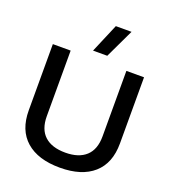

<svg xmlns="http://www.w3.org/2000/svg" viewBox="-155 -980 984 1104"><g transform="rotate(20 337.0 -427.5)"><path d="M363 -865H459L375 -688H288ZM58 -239V-644H167V-243Q167 -163 211 -122.5Q255 -82 338 -82Q420 -82 464 -122.5Q508 -163 508 -243V-644H616V-239Q616 -118 543.5 -54Q471 10 338 10Q204 10 131 -54Q58 -118 58 -239Z"/></g></svg>

Font: Kanit
Style: Regular
Weight: 400
Designer: Katatrad Team
Foundry: Cadson Demak
Version: Version 1.001